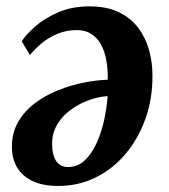

<svg xmlns="http://www.w3.org/2000/svg" viewBox="-20 -584 546 619"><path d="M50 -451Q63.5 -472 93 -498.2Q122.5 -524.5 167 -544Q211.5 -563.5 268 -563.5Q324 -563.5 363 -544.8Q402 -526 426 -493.8Q450 -461.5 460.8 -422Q471.5 -382.5 471.5 -341Q472 -265.5 448.8 -200.8Q425.5 -136 384.5 -87.5Q343.5 -39 288.2 -11.8Q233 15.5 168.5 15.5Q117 15.5 84 -0.8Q51 -17 35 -44.5Q19 -72 18.5 -106.5Q17.5 -154 38 -190Q58.5 -226 92.8 -251.5Q127 -277 168.5 -293.5Q210 -310 251.5 -318Q293 -326 327.5 -327Q328 -362 322.5 -391.2Q317 -420.5 304.8 -442Q292.5 -463.5 273.2 -475.2Q254 -487 228 -487Q194 -487 165.8 -475.2Q137.5 -463.5 115.5 -445.5Q93.5 -427.5 76.5 -407ZM199 -45.5Q230.5 -45.5 253.5 -67.2Q276.5 -89 292 -123.8Q307.5 -158.5 316 -198.2Q324.5 -238 327 -274Q305.5 -273 280.8 -265.8Q256 -258.5 232.2 -245.5Q208.5 -232.5 189 -213.8Q169.5 -195 158.2 -170.5Q147 -146 148 -116.5Q149 -81 162.2 -63.2Q175.5 -45.5 199 -45.5Z"/></svg>

Font: Merriweather 24pt
Style: Bold Italic
Weight: 700
Italic angle: -7.8°
Designer: Eben Sorkin
Foundry: Eben Sorkin
Version: Version 2.101